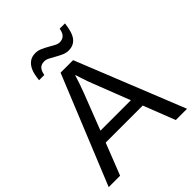

<svg xmlns="http://www.w3.org/2000/svg" viewBox="-241 -1014 1149 1149"><g transform="rotate(-45 333.5 -439.0)"><path d="M569.8 0 491.2 -201.2H177.7L98.6 0H2L282.7 -688H388.7L665 0ZM334.5 -617.7 330.1 -604Q317.9 -563.5 293.9 -500L206.1 -273.9H463.4L375 -501Q361.3 -534.7 347.7 -577.1ZM411.1 -747.1Q390.6 -747.1 370.1 -756.1Q349.6 -765.1 330.6 -776.1Q311.5 -787.1 294.2 -796.1Q276.9 -805.2 261.7 -805.2Q234.9 -805.2 221.7 -790Q208.5 -774.9 204.1 -747.1H159.7Q165 -796.9 176.8 -822.5Q188.5 -848.1 208.3 -863Q228 -877.9 258.8 -877.9Q280.3 -877.9 300.8 -868.9Q321.3 -859.9 340.3 -848.9Q359.4 -837.9 376.2 -828.9Q393.1 -819.8 407.7 -819.8Q456.5 -819.8 464.8 -877.9H509.8Q501.5 -805.7 477.1 -776.4Q452.6 -747.1 411.1 -747.1Z"/></g></svg>

Font: Liberation Sans
Style: Regular
Weight: 400
Designer: Steve Matteson
Foundry: Ascender Corporation
Version: Version 2.00.1